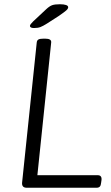

<svg xmlns="http://www.w3.org/2000/svg" viewBox="-20 -884 524 904"><path d="M106 0Q94 0 88.5 -6Q83 -12 84 -24L153 -684Q154 -694 161 -698Q168 -702 185 -702H193Q223 -702 221 -684L156 -59H441Q450 -59 454.5 -53.5Q459 -48 458 -37L456 -23Q455 -11 450 -5.5Q445 0 434 0ZM140 -752Q131 -752 126 -754.5Q121 -757 121 -762Q121 -766 125.5 -771.5Q130 -777 137 -784L198 -841Q213 -855 225.5 -859.5Q238 -864 262 -864Q280 -864 290.5 -860.5Q301 -857 301 -850Q301 -843 292 -835Q283 -827 257 -809L201 -773Q182 -761 170 -756.5Q158 -752 140 -752Z"/></svg>

Font: Asap Light
Style: Italic
Weight: 300
Italic angle: -6°
Designer: Pablo Cosgaya
Foundry: Omnibus-Type
Version: Version 3.001